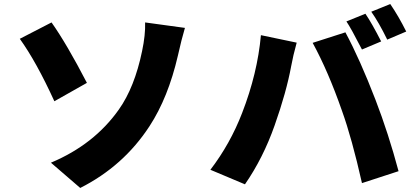

<svg xmlns="http://www.w3.org/2000/svg" viewBox="-20 -876 2040 950"><path d="M232 -71Q446 -161 568 -334Q646 -444 683 -623Q700 -703 698 -765L895 -738Q878 -681 860 -600Q812 -393 720 -252Q591 -54 377 54ZM235 -765Q310 -659 410 -466L249 -375Q160 -570 78 -684Z M1788 -808Q1820 -761 1866 -671L1771 -631Q1716 -738 1694 -770ZM1911 -856Q1952 -796 1990 -720L1896 -680Q1854 -766 1817 -818ZM1271 -702 1448 -665Q1430 -600 1421 -550Q1397 -420 1339 -256Q1282 -94 1192 36L1021 -36Q1119 -164 1178 -317Q1254 -513 1271 -702ZM1527 -664 1689 -716Q1761 -582 1838 -382Q1902 -216 1952 -29L1771 30Q1721 -192 1672 -328Q1604 -523 1527 -664Z"/></svg>

Font: KaiGen Gothic KR Heavy
Style: Heavy
Weight: 900
Designer: Ryoko NISHIZUKA  (kana & ideographs); Paul D. Hunt (Latin, Greek & Cyrillic); Wenlong ZHANG  (bopomofo); Sandoll Communi
Foundry: Adobe Systems Incorporated
Version: Version 1.002 March 28, 2018